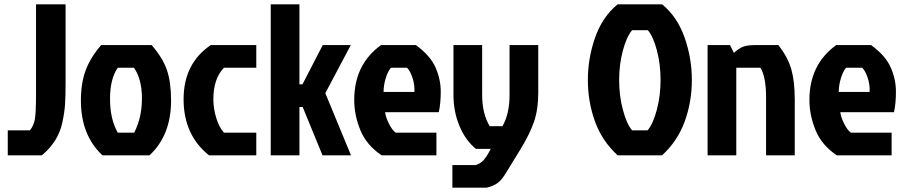

<svg xmlns="http://www.w3.org/2000/svg" viewBox="-20 -720 4197 890"><path d="M16 -116H119Q137 -139 142 -169.5Q147 -200 147 -293V-700H284V-340Q284 -273 281.5 -236Q279 -199 269 -152Q250 -63 174 0H16Z M673 0H455Q355 -93 355 -254Q355 -335 377.5 -395Q400 -455 449 -511H683Q735 -451 754 -394.5Q773 -338 773 -254Q773 -93 673 0ZM526 -105H602Q638 -175 638 -264Q638 -353 601 -406H526Q490 -355 490 -261.5Q490 -168 526 -105Z M969 -260Q969 -218 982 -174.5Q995 -131 1018 -105H1168V0H949Q831 -94 831 -260Q831 -426 957 -511H1168V-406H1018Q969 -355 969 -260Z M1235 0V-700H1368V-329H1382L1476 -511H1606L1488 -288L1607 0H1475L1383 -224H1368V0Z M1867 -406H1792Q1777 -388 1767.5 -356Q1758 -324 1758 -294H1901Q1903 -324 1893 -356.5Q1883 -389 1867 -406ZM2003 -105V0H1749Q1679 -47 1650.5 -116.5Q1622 -186 1622 -257Q1622 -421 1746 -511H1908Q1975 -462 1999 -407Q2023 -352 2023 -296Q2023 -240 2014 -200H1765Q1768 -177 1782.5 -147.5Q1797 -118 1814 -105Z M2082 -281V-511H2215V-280Q2215 -193 2250 -135H2309Q2342 -192 2342 -280V-511H2475V-288Q2475 -213 2455.5 -156Q2436 -99 2392 -27L2325 82Q2307 113 2287 128Q2267 143 2235 150H2077V45H2185Q2206 39 2220 24Q2234 9 2249 -19L2255 -30H2186Q2138 -69 2110 -135.5Q2082 -202 2082 -281Z M3049 -700Q3119 -643 3153 -547Q3187 -451 3187 -349.5Q3187 -248 3154 -157Q3121 -66 3049 0H2843Q2771 -66 2738 -157Q2705 -248 2705 -349.5Q2705 -451 2739 -547Q2773 -643 2843 -700ZM2910 -116H2982Q3007 -145 3024.5 -210.5Q3042 -276 3042 -349Q3042 -422 3025 -486.5Q3008 -551 2983 -580H2910Q2885 -551 2867.5 -486.5Q2850 -422 2850 -349Q2850 -276 2867.5 -210.5Q2885 -145 2910 -116Z M3482 -511H3588Q3632 -455 3648 -399Q3664 -343 3664 -259V0H3531V-269Q3531 -364 3505 -406H3393V0H3260V-511H3364L3382 -475Q3404 -495 3423.5 -503Q3443 -511 3482 -511Z M3977 -406H3902Q3887 -388 3877.5 -356Q3868 -324 3868 -294H4011Q4013 -324 4003 -356.5Q3993 -389 3977 -406ZM4113 -105V0H3859Q3789 -47 3760.5 -116.5Q3732 -186 3732 -257Q3732 -421 3856 -511H4018Q4085 -462 4109 -407Q4133 -352 4133 -296Q4133 -240 4124 -200H3875Q3878 -177 3892.5 -147.5Q3907 -118 3924 -105Z"/></svg>

Font: Jockey One
Style: Regular
Weight: 400
Designer: TypeTogether
Foundry: TypeTogether
Version: Version 1.002